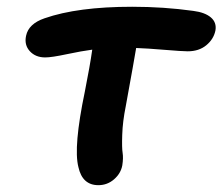

<svg xmlns="http://www.w3.org/2000/svg" viewBox="-20 -581 658 568"><path d="M271 -33.2Q223.6 -33.2 211.9 -86.9Q196.8 -146 231 -310.1Q246.1 -386.2 252.9 -434.1Q222.7 -430.2 177.7 -420.7Q132.8 -411.1 113.8 -411.1Q85 -411.1 68.1 -429.7Q51.3 -448.2 57.1 -475.1Q64.5 -510.7 111.8 -526.9Q209.5 -561 371.1 -561Q464.4 -561 551.8 -548.8Q586.4 -544.4 604 -529.3Q621.6 -514.2 617.2 -490.2Q611.8 -464.8 590.1 -447Q568.4 -429.2 535.2 -429.2Q519.5 -429.2 466.6 -433.6Q413.6 -438 382.8 -439Q377.4 -405.8 352.1 -267.1Q342.8 -221.2 341.6 -182.1Q340.3 -143.1 342.8 -128.4Q345.2 -113.8 341.8 -91.8Q337.4 -67.9 317.4 -50.5Q297.4 -33.2 271 -33.2Z"/></svg>

Font: Shantell Sans Bouncy
Style: Italic
Weight: 600
Italic angle: -11.31°
Designer: Stephen Nixon, Anya Danilova, Shantell Martin
Foundry: Arrow Type
Version: Version 1.006;[9816181b4]